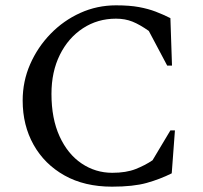

<svg xmlns="http://www.w3.org/2000/svg" viewBox="-20 -690 762 720"><path d="M400 10Q297 10 222 -32Q147 -74 106 -147Q65 -220 65 -313Q65 -385 93 -449Q121 -513 169.5 -563Q218 -613 281 -641.5Q344 -670 415 -670Q466 -670 501 -663.5Q536 -657 563.5 -646.5Q591 -636 619 -622L625 -444H607L538 -574Q504 -598 476.5 -609Q449 -620 415 -620Q346 -620 291 -584Q236 -548 204.5 -484.5Q173 -421 173 -338Q173 -245 203.5 -178.5Q234 -112 286 -77Q338 -42 401 -42Q453 -42 488.5 -56Q524 -70 552 -89L619 -201H636L624 -40Q580 -18 530 -4Q480 10 400 10Z"/></svg>

Font: Spectral SC Medium
Style: Regular
Weight: 500
Designer: Jean-Baptiste Levee
Foundry: Production Type
Version: Version 2.001